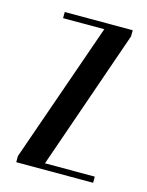

<svg xmlns="http://www.w3.org/2000/svg" viewBox="-84 -549 462 603"><g transform="rotate(15 147.5 -247.5)"><path d="M27 0V-20L186 -475H52V-495H273V-475L115 -20H277V0Z"/></g></svg>

Font: Moniqa SemBd Narrow Heading
Style: Regular
Weight: 600
Width: 4
Designer: Rajesh Rajput
Foundry: Rajesh Rajput
Version: Version 1.000